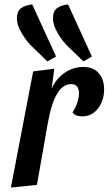

<svg xmlns="http://www.w3.org/2000/svg" viewBox="-20 -831 488 863"><path d="M224 -522 212 -432Q231 -476 269.5 -503Q308 -530 354 -530Q400 -530 424 -502Q448 -474 448 -430Q448 -379 420.5 -343.5Q393 -308 350 -308Q318 -308 306 -326Q318 -343 326.5 -367.5Q335 -392 335 -412Q335 -453 299 -453Q226 -453 195 -278L146 0L29 12L129 -510ZM56 -748Q56 -781 75 -794.5Q94 -808 125 -811L232 -577L193 -555L129 -617Q103 -640 79.5 -678.5Q56 -717 56 -748ZM218 -748Q218 -781 236.5 -794.5Q255 -808 286 -811L393 -577L355 -555L291 -617Q265 -640 241.5 -678.5Q218 -717 218 -748Z"/></svg>

Font: Sansita SW
Style: Italic
Weight: 400
Italic angle: -11°
Designer: Pablo Cosgaya
Foundry: Omnibus-Type
Version: Version 1.000